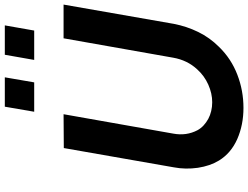

<svg xmlns="http://www.w3.org/2000/svg" viewBox="-140 -900 1056 817"><g transform="rotate(-90 388.5 -492.0)"><path d="M467.5 -1000 446 -875H321L342.5 -1000ZM688.5 -1000 666.5 -875H541.5L563.5 -1000ZM695 -281Q684.5 -226.5 660.5 -177.2Q636.5 -128 597 -88.5Q546.5 -36.5 478.5 -10.5Q411 15.5 337.5 15.5Q265 15.5 204.5 -11Q145 -37.5 113.5 -88.5Q102 -107.5 94.2 -130Q86.5 -152.5 82.5 -178.5Q75 -231 84.5 -281L166.5 -749L310.5 -750L228 -283.5Q217.5 -227.5 242.5 -180Q250.5 -165.5 263 -154Q275.5 -142.5 290.8 -134.2Q306 -126 324 -121.8Q342 -117.5 361.5 -117.5Q399 -117.5 436.5 -134.2Q474 -151 501 -181Q540.5 -223.5 551 -283.5L633.5 -750H777Z"/></g></svg>

Font: Russisch Sans ExtraBold
Style: Italic
Weight: 800
Width: 4
Italic angle: -10°
Designer: Michael Sharanda (font) & Cristiano Sobral (main changes)
Foundry: Michael Sharanda
Version: Version 2.00;September 8, 2020;FontCreator 13.0.0.2681 64-bi